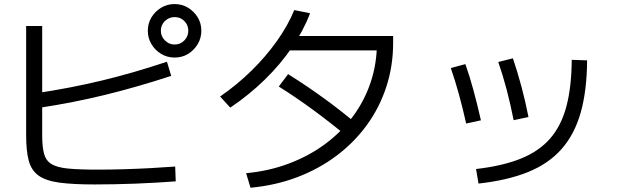

<svg xmlns="http://www.w3.org/2000/svg" viewBox="-20 -868 3040 933"><path d="M439.8 28.3Q333.6 28.3 267.8 19.3Q202 10.3 167.1 -15Q132.3 -40.3 119.6 -87.5Q107 -134.7 107 -211.7V-741.7H185V-210.3Q185 -154.6 194 -121.2Q202.9 -87.8 229.6 -71.1Q256.4 -54.4 310.1 -49Q363.9 -43.7 454.3 -43.7Q517 -43.7 583.9 -45.7Q650.8 -47.7 714.6 -51.2Q778.4 -54.7 831.3 -58.7L834 13.3Q792.3 16.3 742.8 19.3Q693.3 22.3 640.6 24.3Q588 26.3 536.5 27.3Q485 28.3 439.8 28.3ZM156 -415Q242 -428 320.3 -443.2Q398.7 -458.4 474.3 -476.5Q550 -494.7 628 -517.2Q706 -539.7 791.3 -568L812 -499.3Q648.3 -445.6 492.2 -407.3Q336 -369 167.4 -343.6ZM828.3 -588.3Q792.9 -588.3 763.3 -606Q733.8 -623.7 716.1 -653.2Q698.3 -682.7 698.3 -718.1Q698.3 -754.7 716 -783.7Q733.7 -812.8 763.2 -830.6Q792.7 -848.3 828.1 -848.3Q864.7 -848.3 893.7 -830.6Q922.8 -812.9 940.6 -783.9Q958.4 -755 958.4 -718.3Q958.4 -682.9 940.6 -653.3Q922.9 -623.8 894 -606Q865 -588.3 828.3 -588.3ZM828.6 -651.7Q856.7 -651.7 875.8 -671.5Q895 -691.3 895 -718.6Q895 -746.6 875.8 -765.8Q856.7 -785 828.6 -785Q801.4 -785 781.5 -765.8Q761.7 -746.6 761.7 -718.6Q761.7 -691.3 781.5 -671.5Q801.4 -651.7 828.6 -651.7Z M1176 -26.4Q1287 -36.7 1384.1 -73.4Q1481.3 -110 1559.8 -168Q1638.3 -226 1694.8 -302.2Q1751.3 -378.3 1781.4 -468.8Q1811.6 -559.3 1811.6 -659.7L1845 -623H1360.6V-693H1890.4V-659.7Q1890.4 -547.7 1857.5 -446.8Q1824.7 -346 1763.4 -261.3Q1702 -176.7 1616.5 -112.2Q1531 -47.7 1425.2 -7.3Q1319.4 33 1197.3 44.3ZM1049.6 -399Q1131.3 -455.3 1201.5 -524Q1271.6 -592.7 1325.5 -668.5Q1379.3 -744.3 1410 -819L1486.7 -803.7Q1454.4 -718.3 1398.5 -636.8Q1342.7 -555.3 1267.2 -481.5Q1191.7 -407.6 1099 -345ZM1676.3 -197Q1591.3 -268 1506.6 -330.3Q1422 -392.6 1334.7 -447.6L1380 -507.7Q1474 -449 1559.7 -386.3Q1645.4 -323.7 1723.7 -257Z M2293.3 -46.7Q2421.6 -61.4 2510.1 -96.9Q2598.6 -132.4 2653 -194.5Q2707.3 -256.7 2732.3 -350.9Q2757.3 -445 2758.3 -577.3L2833 -574.7Q2832 -428.3 2802.2 -322.2Q2772.3 -216 2709.5 -144.5Q2646.7 -73 2546.8 -32.3Q2447 8.3 2305.3 24ZM2245.3 -267.7Q2228.6 -342.3 2210 -410.2Q2191.3 -478 2170.6 -537.3L2241.4 -556.4Q2261.4 -500.4 2280 -432.2Q2298.7 -364 2317 -283.3ZM2476 -284Q2461.3 -358.7 2442.5 -430.7Q2423.6 -502.7 2401.3 -566.7L2472.4 -584.7Q2494.7 -519 2514.2 -446.2Q2533.7 -373.3 2548 -299.3Z"/></svg>

Font: M PLUS 2 Thin
Style: Regular
Weight: 100
Designer: Coji Morishita
Foundry: UNDERFOREST DESIGN
Version: Version 1.001